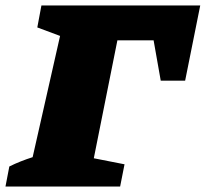

<svg xmlns="http://www.w3.org/2000/svg" viewBox="-63 -680 750 700"><path d="M667 -660 612 -386H523L497 -533H365L279 -103L391 -81L375 0H-43L-29 -73Q-9 -83 12.5 -91.5Q34 -100 56 -107L156 -549L73 -580L88 -660Z"/></svg>

Font: Piazzolla Black
Style: Italic
Weight: 900
Italic angle: -11.3°
Designer: Juan Pablo del Peral
Foundry: Huerta Tipografica
Version: Version 1.330